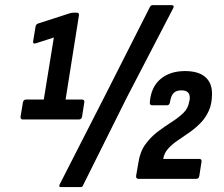

<svg xmlns="http://www.w3.org/2000/svg" viewBox="-20 -708 887 760"><path d="M70.9 -235Q60 -235 61.4 -246.4L70.7 -302.6Q73.1 -314 83.5 -314H153.3L193.2 -559.6L121.4 -536.4Q109.6 -533.4 111 -543.6L120.4 -601Q121.7 -611.8 130.5 -614.8L256.2 -655.4Q264.1 -657.8 270.7 -657.8H284.2Q294.2 -657.8 292.4 -646.6L239.6 -314H304Q316 -314 313.6 -302L304.8 -246.4Q303.4 -235 291.4 -235ZM221.2 32.6Q210.8 32.6 216.6 21.2L404.3 -346.4L573.5 -680.6Q577.5 -687.6 584.3 -687.6H660.6Q665 -687.6 666.8 -684.7Q668.6 -681.8 666.2 -676.8L482.4 -322.8L308.7 25.6Q306.9 32.6 297.7 32.6ZM529 0Q517.1 0 518.8 -12L527.8 -64.2Q534.4 -107.7 555.5 -136.7Q576.6 -165.7 604.1 -186.5Q631.6 -207.3 658.6 -224.4Q685.6 -241.5 705.3 -260.4Q725 -279.2 728.6 -304.8L730.6 -312.2Q736 -350.4 698.5 -350.4Q677.4 -350.4 667 -339.5Q656.6 -328.7 652.8 -303.2Q651 -291.2 640.4 -291.2H582.6Q572 -291.2 573 -303.2Q577.8 -363.6 615.4 -395.2Q653.1 -426.7 712.4 -426.7Q764.8 -426.7 792 -403.6Q819.3 -380.4 819.3 -336.8Q819.3 -297.2 806.3 -268.9Q793.3 -240.6 772.5 -219.7Q751.7 -198.8 727.9 -182.5Q704.1 -166.2 682 -151Q659.9 -135.9 644.8 -118.7Q629.7 -101.4 626.1 -79H768.1Q779.7 -79 777.7 -67.6L768.9 -11.4Q767.5 0 755.5 0Z"/></svg>

Font: Sofia Sans Condensed
Style: Italic
Weight: 400
Italic angle: -9°
Designer: Botio Nikoltchev, Ani Petrova
Foundry: lettersoup
Version: Version 4.101